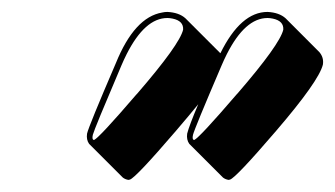

<svg xmlns="http://www.w3.org/2000/svg" viewBox="-20 -582 562 322"><path d="M428.7 -562Q448.2 -561 459 -551.3L515.6 -494.6Q523.4 -485.4 521.5 -473.6Q514.6 -445.8 442.9 -362.3Q375.5 -283.7 365.7 -280.8Q363.8 -280.3 363.3 -280.3Q357.9 -281.2 354 -284.2L297.4 -340.8Q292.5 -347.7 293.9 -357.9Q297.4 -371.6 312.5 -407.2Q298.3 -389.6 274.9 -362.3Q207.5 -283.7 197.8 -280.8Q196.3 -280.3 195.3 -280.3Q189.9 -281.2 186 -284.2L129.4 -340.8Q124.5 -347.7 126 -357.9Q128.9 -370.6 174.3 -476.1Q205.6 -553.2 252 -561Q256.3 -562 260.7 -562Q280.3 -561 291 -551.3L347.7 -494.6Q349.1 -493.2 349.6 -492.7Q383.8 -562 428.7 -562ZM260.7 -551.8Q223.1 -551.8 192.4 -491.2Q187.5 -481.4 183.6 -472.2Q138.2 -365.7 135.7 -356Q133.8 -347.7 137.7 -347.2Q146.5 -351.1 208.5 -423.3L209.5 -424.3L210.4 -425.3Q281.2 -507.3 287.1 -532.2Q288.1 -546.9 269.5 -550.8Q264.6 -551.8 260.7 -551.8ZM428.7 -551.8Q391.1 -551.8 360.4 -491.2Q355.5 -481.4 351.6 -472.2Q306.2 -366.2 303.7 -356Q301.8 -347.7 305.7 -347.2Q314.5 -351.1 376.5 -423.3L377.4 -424.3L378.4 -425.3Q449.2 -507.3 455.1 -532.2Q456.1 -546.9 437.5 -550.8Q432.6 -551.8 428.7 -551.8Z"/></svg>

Font: Linux Biolinum Shadow O
Style: Italic
Weight: 400
Italic angle: -12°
Designer: Philipp H. Poll
Foundry: Philipp H. Poll
Version: Version 0.6.2